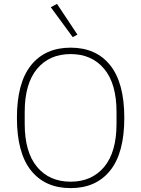

<svg xmlns="http://www.w3.org/2000/svg" viewBox="-20 -955 726 987"><path d="M343 12Q212 12 139.5 -78.5Q67 -169 67 -349Q67 -529 139.5 -619.5Q212 -710 343 -710Q474 -710 546.5 -619.5Q619 -529 619 -349Q619 -169 546.5 -78.5Q474 12 343 12ZM343 -21Q452 -21 515.5 -97Q579 -173 579 -319V-379Q579 -525 515.5 -601Q452 -677 343 -677Q234 -677 170.5 -601Q107 -525 107 -379V-319Q107 -173 170.5 -97Q234 -21 343 -21ZM241 -918 273 -935 378 -777 354 -764Z"/></svg>

Font: IBM Plex Sans Thai ExtraLight
Style: Regular
Weight: 200
Designer: Mike Abbink, Paul van der Laan, Pieter van Rosmalen, Ben Mitchell, Mark Frömberg
Foundry: Bold Monday
Version: Version 1.1